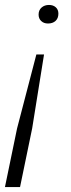

<svg xmlns="http://www.w3.org/2000/svg" viewBox="-30 -548 287 776"><path d="M100 -29 51 208H-10L39 -29L117 -328H148ZM206 -493Q206 -474 194.5 -463.5Q183 -453 164 -453Q147 -453 136.5 -463Q126 -473 126 -489Q126 -507 138 -517.5Q150 -528 168 -528Q185 -528 195.5 -518.5Q206 -509 206 -493Z"/></svg>

Font: Mona Sans Light
Style: Italic
Weight: 300
Italic angle: -11.7°
Designer: Deni Anggara
Foundry: GitHub
Version: Version 2.000